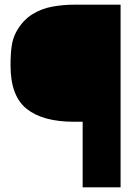

<svg xmlns="http://www.w3.org/2000/svg" viewBox="-20 -800 589 820"><path d="M495 0H333V-280H296Q163 -280 94 -335Q25 -390 25 -520Q25 -570 30 -604Q35 -638 50 -665Q77 -713 116.5 -738Q156 -763 202.5 -771.5Q249 -780 296 -780H495Z"/></svg>

Font: Tanohe Sans
Style: Bold
Weight: 700
Designer: Village Type and Design LLC & Cristiano Sobral
Foundry: Cooper Hewitt Smithsonian Design Museum
Version: Version 1.00;September 29, 2021;FontCreator 13.0.0.2655 64-b